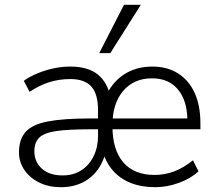

<svg xmlns="http://www.w3.org/2000/svg" viewBox="-20 -771 899 799"><path d="M234 8Q183 8 144 -11Q105 -30 82 -63Q59 -96 59 -137Q59 -191 86.5 -222Q114 -253 178.5 -265.5Q243 -278 353 -278H398V-233H354Q264 -233 213.5 -225.5Q163 -218 143 -198Q123 -178 123 -142Q123 -97 154.5 -69Q186 -41 240 -41Q285 -41 318 -62Q351 -83 369.5 -121Q388 -159 388 -206V-312Q388 -380 360 -411Q332 -442 273 -442Q227 -442 186.5 -429.5Q146 -417 103 -389L79 -435Q105 -453 136.5 -466Q168 -479 203 -486.5Q238 -494 272 -494Q346 -494 387 -461Q428 -428 440 -364H418Q444 -427 495 -460.5Q546 -494 614 -494Q676 -494 721 -465.5Q766 -437 790 -384.5Q814 -332 814 -258V-233H439V-278H776L760 -266Q760 -322 743 -361.5Q726 -401 693.5 -423Q661 -445 612 -445Q537 -445 492.5 -392.5Q448 -340 448 -252V-245Q448 -148 493 -95.5Q538 -43 623 -43Q666 -43 705.5 -58Q745 -73 783 -104L806 -58Q774 -28 724.5 -10Q675 8 626 8Q568 8 523 -10Q478 -28 447.5 -64Q417 -100 404 -153H423Q414 -104 388.5 -67.5Q363 -31 323.5 -11.5Q284 8 234 8ZM393 -550 496 -751H566L439 -550Z"/></svg>

Font: Nunito Sans 12pt ExtraLight Light
Style: Regular
Weight: 300
Version: Version 3.101;gftools[0.9.27]